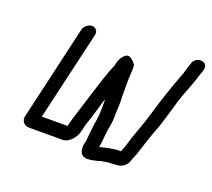

<svg xmlns="http://www.w3.org/2000/svg" viewBox="-102 -654 923 834"><g transform="rotate(20 360.0 -236.5)"><path d="M159 -470 58 -33C53 -12 69 7 90 7H245C275 7 302 -23 310 -56L315 -77C316 -82 317 -87 319 -93C326 -110 333 -135 339 -155C347 -176 351 -202 360 -222C360 -190 361 -159 356 -126C349 -89 348 -58 344 -25L340 -8C336 19 341 41 364 47C383 51 401 45 417 42L437 36C449 34 465 31 478 31C488 31 499 29 508 29C528 29 552 10 556 -9C559 -21 567 -35 571 -47C586 -94 602 -145 620 -190C635 -234 647 -278 660 -322C673 -364 693 -407 705 -447C708 -460 714 -471 717 -483L719 -491C728 -531 665 -534 656 -493L653 -485C650 -473 645 -462 642 -449C641 -443 639 -438 637 -435C613 -372 589 -301 569 -232C556 -187 541 -147 525 -103C517 -77 512 -55 501 -33H493C462 -33 432 -24 406 -18L408 -28C413 -62 413 -93 421 -129C423 -140 424 -150 424 -159C423 -184 427 -211 426 -238C424 -265 426 -299 425 -326C425 -352 429 -378 427 -403C427 -404 424 -409 417 -417C410 -425 402 -430 393 -433C377 -438 354 -408 350 -382L348 -373C343 -359 333 -340 329 -324L322 -305C304 -247 284 -187 266 -127C260 -107 255 -94 251 -77L246 -57H127L223 -470C227 -487 215 -502 198 -502C181 -502 163 -487 159 -470Z"/></g></svg>

Font: Electronic
Style: SeBdIt
Weight: 600
Version: Version 1.011